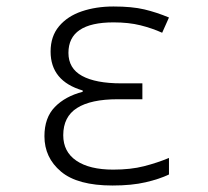

<svg xmlns="http://www.w3.org/2000/svg" viewBox="-20 -562 640 592"><path d="M327 10Q219 10 168 -33Q117 -76 117 -142Q117 -199 149 -232Q181 -265 235 -279V-283Q136 -312 136 -403Q136 -450 162 -481Q188 -512 232 -527Q276 -542 330 -542Q387 -542 425 -533Q463 -524 501 -508L480 -461Q449 -475 413 -484Q377 -493 330 -493Q191 -493 191 -399Q191 -351 233 -328Q275 -305 354 -305H419V-256H343Q260 -256 217.5 -229Q175 -202 175 -145Q175 -94 215.5 -66.5Q256 -39 329 -39Q383 -39 424 -49.5Q465 -60 501 -75V-24Q472 -10 429 0Q386 10 327 10Z"/></svg>

Font: Noto Sans Mono Light
Style: Regular
Weight: 300
Designer: Monotype Design Team
Foundry: Monotype Imaging Inc.
Version: Version 2.014; ttfautohint (v1.8.4.7-5d5b)